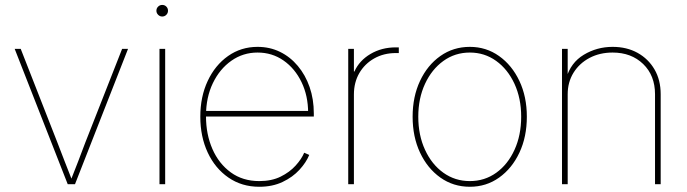

<svg xmlns="http://www.w3.org/2000/svg" viewBox="-20 -729 2721 760"><path d="M248 0 38.1 -535.6H62L207.5 -164.1Q222.2 -127 236.3 -89.4Q250.5 -51.8 265.6 -14.6H259.8Q274.9 -51.8 289.1 -89.4Q303.2 -127 317.4 -164.1L463.4 -535.6H486.8L276.9 0Z M611.3 0V-535.6H633.8V0ZM622.1 -663.6Q612.8 -663.6 606 -670.4Q599.1 -677.2 599.1 -686.5Q599.1 -696.3 606 -702.9Q612.8 -709.5 622.1 -709.5Q631.8 -709.5 638.4 -702.9Q645 -696.3 645 -686.5Q645 -677.2 638.4 -670.4Q631.8 -663.6 622.1 -663.6Z M1006.3 10.3Q937 10.3 884.3 -26.1Q831.5 -62.5 802.2 -125.2Q772.9 -188 772.9 -267.1Q772.9 -346.2 802.2 -408.7Q831.5 -471.2 882.8 -507.3Q934.1 -543.5 999.5 -543.5Q1047.9 -543.5 1088.4 -523.7Q1128.9 -503.9 1158.9 -468Q1189 -432.1 1205.6 -384.3Q1222.2 -336.4 1222.2 -279.8V-267.6H784.7V-290H1209L1199.7 -282.2Q1199.7 -349.6 1173.6 -403.8Q1147.5 -458 1102.3 -489.5Q1057.1 -521 999.5 -521Q941.9 -521 895.8 -488.5Q849.6 -456.1 822.5 -399.7Q795.4 -343.3 795.4 -271V-269Q795.4 -197.3 820.8 -139.2Q846.2 -81.1 893.6 -46.6Q940.9 -12.2 1006.3 -12.2Q1055.2 -12.2 1090.8 -29.8Q1126.5 -47.4 1150.1 -73.5Q1173.8 -99.6 1184.1 -124.5L1204.1 -115.7Q1191.9 -85.9 1165.3 -56.9Q1138.7 -27.8 1098.6 -8.8Q1058.6 10.3 1006.3 10.3Z M1358.4 0V-535.6H1380.9V-445.8H1382.8Q1402.3 -489.3 1446.5 -515.4Q1490.7 -541.5 1546.9 -541.5Q1551.3 -541.5 1552.7 -541.5Q1554.2 -541.5 1558.6 -541.5V-519Q1555.7 -519 1553.5 -519Q1551.3 -519 1546.9 -519Q1499 -519 1461.4 -497.8Q1423.8 -476.6 1402.3 -439.7Q1380.9 -402.8 1380.9 -355V0Z M1839.8 10.3Q1774.4 10.3 1723.1 -26.1Q1671.9 -62.5 1642.6 -125Q1613.3 -187.5 1613.3 -267.1Q1613.3 -346.2 1642.6 -408.7Q1671.9 -471.2 1723.1 -507.3Q1774.4 -543.5 1839.8 -543.5Q1904.3 -543.5 1955.3 -507.3Q2006.3 -471.2 2035.9 -408.7Q2065.4 -346.2 2065.4 -267.1Q2065.4 -187.5 2036.1 -125Q2006.8 -62.5 1955.8 -26.1Q1904.8 10.3 1839.8 10.3ZM1839.8 -12.2Q1898.4 -12.2 1944.3 -45.2Q1990.2 -78.1 2016.6 -136Q2043 -193.8 2043 -267.1Q2043 -339.8 2016.4 -397.5Q1989.7 -455.1 1943.8 -488Q1897.9 -521 1839.8 -521Q1781.2 -521 1735.1 -487.8Q1689 -454.6 1662.4 -397.2Q1635.7 -339.8 1635.7 -267.1Q1635.7 -193.8 1662.4 -136Q1689 -78.1 1735.1 -45.2Q1781.2 -12.2 1839.8 -12.2Z M2227.1 -356V0H2204.6V-535.6H2227.1V-418.5H2221.2Q2238.8 -481 2290.8 -512.2Q2342.8 -543.5 2404.8 -543.5Q2460.9 -543.5 2503.7 -519.8Q2546.4 -496.1 2570.8 -454.1Q2595.2 -412.1 2595.2 -356V0H2572.8V-356Q2572.8 -430.2 2525.9 -475.6Q2479 -521 2404.8 -521Q2354 -521 2313.7 -499.8Q2273.4 -478.5 2250.2 -441.2Q2227.1 -403.8 2227.1 -356Z"/></svg>

Font: Inter 20pt Thin
Style: Regular
Weight: 250
Version: Version 4.001;git-66647c0bb